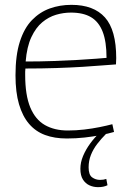

<svg xmlns="http://www.w3.org/2000/svg" viewBox="-20 -562 537 793"><path d="M256 10Q205 10 166 -4.5Q127 -19 100 -50.5Q73 -82 58.5 -131.5Q44 -181 44 -251Q44 -334 62 -390Q80 -446 112 -479Q144 -512 185.5 -527Q227 -542 275 -542Q367 -542 413.5 -490Q460 -438 460 -322Q460 -317 459.5 -309.5Q459 -302 459 -296Q441 -295 405.5 -292Q370 -289 321.5 -286Q273 -283 213 -281Q153 -279 85 -279Q84 -272 84 -266Q84 -260 84 -253Q84 -169 105 -118.5Q126 -68 165.5 -45.5Q205 -23 260 -23Q294 -23 328 -27Q362 -31 391.5 -37Q421 -43 444 -49L451 -17Q427 -10 396 -4Q365 2 329.5 6Q294 10 256 10ZM86 -308Q146 -308 201 -310Q256 -312 301 -314.5Q346 -317 377 -319.5Q408 -322 420 -323Q420 -390 404 -431Q388 -472 356 -491Q324 -510 273 -510Q242 -510 211.5 -501Q181 -492 154.5 -470Q128 -448 109.5 -408.5Q91 -369 86 -308ZM385 211Q366 211 349.5 203.5Q333 196 322.5 179.5Q312 163 312 135Q312 109 323 82.5Q334 56 353 30Q372 4 396 -18L418 -9Q398 11 381.5 32.5Q365 54 355.5 78Q346 102 346 129Q346 160 360.5 170.5Q375 181 393 181Q401 181 407 180Q413 179 419 177L424 203Q416 207 406.5 209Q397 211 385 211Z"/></svg>

Font: Georama ExtraLight
Style: Regular
Weight: 250
Version: Version 1.001